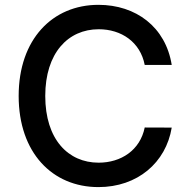

<svg xmlns="http://www.w3.org/2000/svg" viewBox="-20 -757 775 787"><path d="M573.2 -490.8H683.9C659.1 -646.3 537.3 -737.2 383.5 -737.2C195.3 -737.2 56.5 -596.2 56.5 -363.6C56.5 -131 194.6 9.9 383.5 9.9C543.3 9.9 660.2 -90.2 683.9 -234L573.2 -234.4C554.3 -141.3 476.2 -90.2 384.2 -90.2C259.6 -90.2 165.5 -185.7 165.5 -363.6C165.5 -540.1 259.2 -637.1 384.6 -637.1C477.3 -637.1 555 -584.9 573.2 -490.8Z"/></svg>

Font: Magic Ui Pro Medium
Style: Regular
Weight: 500
Designer: Stefan Endress, Andreas Faust
Version: Version 1.000;FEAKit 1.0